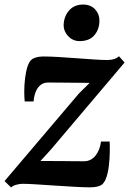

<svg xmlns="http://www.w3.org/2000/svg" viewBox="-31 -812 567 843"><path d="M362.5 -448Q348.5 -448.5 329 -448.5Q309.5 -448.5 287.8 -448.8Q266 -449 244.8 -449.2Q223.5 -449.5 206 -449.5Q188.5 -449.5 178 -449.5Q158.5 -449 145.2 -437.2Q132 -425.5 125 -407Q118 -388.5 116.5 -366.5H77.5Q75.5 -383.5 75.5 -411Q75.5 -438.5 79 -468Q82.5 -497.5 90.2 -521.2Q98 -545 112 -553.5Q117.5 -557 129.5 -560.5Q141.5 -564 159.5 -564Q186.5 -564 224.5 -561.8Q262.5 -559.5 303.2 -556.5Q344 -553.5 380.2 -551Q416.5 -548.5 439 -548.5Q455.5 -548.5 468.5 -552.2Q481.5 -556 491.5 -565L516 -537.5L193 -156L146.5 -105Q166.5 -105 191 -105Q215.5 -105 241.5 -104.8Q267.5 -104.5 292.8 -104.2Q318 -104 339 -104Q369 -104.5 388.5 -129Q408 -153.5 412.5 -190.5H450.5Q451.5 -171.5 451 -143.5Q450.5 -115.5 447.2 -86Q444 -56.5 436 -33Q428 -9.5 414.5 0Q408 4.5 395.2 7.5Q382.5 10.5 363.5 10.5Q335.5 10.5 294.5 8Q253.5 5.5 210 2.8Q166.5 0 128.8 -2.5Q91 -5 68 -5Q56.5 -5 41.8 -1.2Q27 2.5 17.5 11L-11 -17L315.5 -401.5ZM318.5 -631.5Q289 -631.5 268.2 -653.5Q247.5 -675.5 248.5 -705Q250.5 -741.5 273 -766.8Q295.5 -792 334 -792Q367.5 -792 386.8 -770.8Q406 -749.5 405.5 -721.5Q405.5 -683.5 383.5 -657.5Q361.5 -631.5 318.5 -631.5Z"/></svg>

Font: Merriweather 24pt
Style: Bold Italic
Weight: 700
Italic angle: -7.8°
Designer: Eben Sorkin
Foundry: Eben Sorkin
Version: Version 2.101